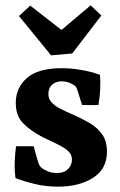

<svg xmlns="http://www.w3.org/2000/svg" viewBox="-20 -688 447 718"><path d="M38 -22Q34 -51 35 -82Q36 -113 40 -141H106L121 -87Q126 -67 138 -58Q146 -53 160 -47Q174 -41 193 -41Q220 -41 234.5 -56Q249 -71 249 -91Q249 -111 234 -124Q219 -137 194 -149Q169 -161 138 -176Q94 -199 66.5 -227Q39 -255 39 -303Q39 -360 81 -396.5Q123 -433 211 -433Q247 -433 286.5 -426Q326 -419 354 -408Q356 -382 354.5 -352Q353 -322 348 -295H287L271 -346Q268 -357 264.5 -362.5Q261 -368 253 -372Q243 -378 232.5 -381Q222 -384 211 -384Q189 -384 175 -371.5Q161 -359 161 -337Q161 -318 173 -305Q185 -292 204.5 -282Q224 -272 247 -262Q282 -247 312.5 -229.5Q343 -212 361.5 -186.5Q380 -161 380 -121Q380 -56 328 -23Q276 10 197 10Q151 10 110 0Q69 -10 38 -22ZM359 -630 250 -488 171 -481 51 -628 93 -667 210 -576 319 -668Z"/></svg>

Font: Yrsa
Style: Regular
Weight: 400
Designer: Anna Giedrys (Yrsa+Rasa design), David Brezina (Yrsa art-direction, Rasa art-direction, design)
Foundry: Rosetta Type Foundry
Version: Version 2.004